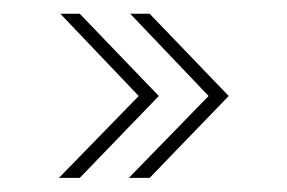

<svg xmlns="http://www.w3.org/2000/svg" viewBox="-20 -404 406 272"><path d="M162.5 -152 275.5 -268 164.5 -384.5H192L304 -268L192 -152ZM63.5 -152 176.5 -268 65.5 -384.5H93L205 -268L93 -152Z"/></svg>

Font: Imbue 50pt SemiBold
Style: Regular
Weight: 600
Designer: Tyler Finck
Foundry: Etcetera Type Company
Version: Version 1.102; ttfautohint (v1.8.3)